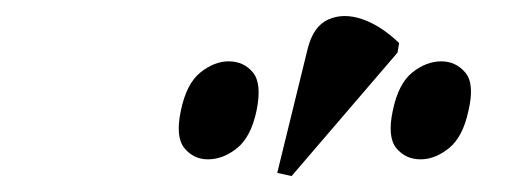

<svg xmlns="http://www.w3.org/2000/svg" viewBox="-20 -828 637 241"><path d="M346 -607 328 -611 366 -766Q373 -795 392 -803.5Q411 -812 434.5 -804Q458 -796 481 -774L479 -762ZM241 -628Q223 -628 211.5 -642Q200 -656 207 -689Q214 -723 231.5 -737Q249 -751 267 -751Q286 -751 297.5 -737Q309 -723 302 -689Q295 -656 277.5 -642Q260 -628 241 -628ZM508 -628Q489 -628 477.5 -642Q466 -656 473 -689Q480 -723 497.5 -737Q515 -751 534 -751Q552 -751 564 -737Q576 -723 568 -689Q561 -656 543.5 -642Q526 -628 508 -628Z"/></svg>

Font: Noto Serif Display SemiCondensed
Style: Bold Italic
Weight: 700
Width: 4
Italic angle: -12°
Designer: Monotype Design Team
Foundry: Monotype Imaging Inc.
Version: Version 2.009